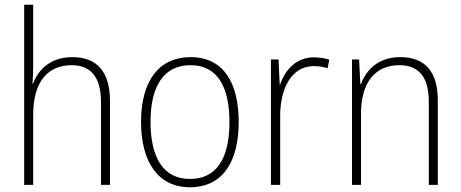

<svg xmlns="http://www.w3.org/2000/svg" viewBox="-20 -780 1945 810"><path d="M120 -504V-760H82V0H120V-296C120 -438 184 -505 282 -505C360 -505 406 -459 406 -349V0H444V-354C444 -480 387 -539 285 -539C193 -539 141 -486 120 -428H117C119 -454 120 -474 120 -504Z M987 -265C987 -428 925 -539 784 -539C650 -539 575 -438 575 -266C575 -97 647 10 781 10C919 10 987 -97 987 -265ZM615 -266C615 -417 671 -505 784 -505C902 -505 948 -406 948 -265C948 -115 896 -25 781 -25C668 -25 615 -117 615 -266Z M1304 -538C1228 -538 1182 -483 1162 -424H1160L1155 -529H1123V0H1162V-288C1161 -406 1210 -501 1303 -501C1325 -501 1344 -498 1362 -492L1369 -528C1350 -535 1327 -538 1304 -538Z M1668 -539C1576 -539 1525 -485 1503 -426H1500L1495 -529H1465V0H1503V-300C1503 -438 1567 -505 1665 -505C1744 -505 1789 -458 1789 -351V0H1827V-356C1827 -482 1770 -539 1668 -539Z"/></svg>

Font: Noto Sans Gurmukhi UI SemiCondensed ExtraLight
Style: Regular
Weight: 200
Width: 4
Designer: Jelle Bosma - Monotype Design Team
Foundry: Monotype Imaging Inc.
Version: Version 2.004